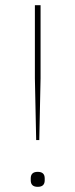

<svg xmlns="http://www.w3.org/2000/svg" viewBox="-20 -718 292 743"><path d="M132 -176H120L115 -415V-698H137V-415ZM99 -20V-28Q99 -53 126 -53Q153 -53 153 -28V-20Q153 5 126 5Q99 5 99 -20Z"/></svg>

Font: IBM Plex Sans Thin
Style: Regular
Weight: 100
Designer: Mike Abbink, Paul van der Laan, Pieter van Rosmalen
Foundry: Bold Monday
Version: Version 3.0